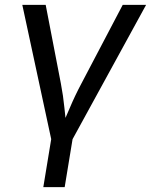

<svg xmlns="http://www.w3.org/2000/svg" viewBox="-20 -566 621 790"><path d="M191.4 9.8 71.8 -545.9H168L230.5 -222.2Q240.2 -171.9 245.1 -121.8Q250 -71.8 256.3 -24.9H224.1Q246.1 -71.8 267.1 -121.8Q288.1 -171.9 314.9 -222.2L484.9 -545.9H581.1L276.9 9.8ZM158.2 204.1 192.4 -3.9H280.3L246.1 204.1Z"/></svg>

Font: Adwaita Sans
Style: Italic
Weight: 400
Italic angle: -9.39999°
Designer: Rasmus Andersson
Foundry: rsms
Version: Version 4.001;git-9221beed3